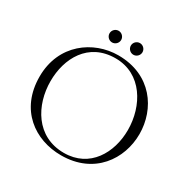

<svg xmlns="http://www.w3.org/2000/svg" viewBox="-194 -1059 1243 1257"><g transform="rotate(30 427.5 -430.5)"><path d="M429 17C679 17 805 -171 805 -360C805 -549 679 -738 428 -738C241 -738 50 -605 50 -360C50 -109 231 17 429 17ZM437 -6C227 -6 127 -190 127 -370C127 -541 216 -712 422 -712C622 -712 726 -526 726 -345C726 -173 632 -6 437 -6ZM349 -790C373 -790 393 -810 393 -834C393 -858 373 -878 349 -878C325 -878 305 -858 305 -834C305 -810 325 -790 349 -790ZM510 -790C534 -790 554 -810 554 -834C554 -858 534 -878 510 -878C486 -878 466 -858 466 -834C466 -810 486 -790 510 -790Z"/></g></svg>

Font: Sinistre
Style: Regular
Weight: 400
Designer: Jules Durand
Foundry: Collletttivo
Version: Version 69.420;Glyphs 3.2 (3217)